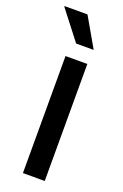

<svg xmlns="http://www.w3.org/2000/svg" viewBox="-157 -767 519 811"><g transform="rotate(20 102.5 -361.5)"><path d="M61 0V-526H159V0ZM164 -591H85L-15 -720L-14 -723H88Z"/></g></svg>

Font: Archivo SemiCondensed Medium
Style: Regular
Weight: 500
Width: 4
Designer: Hector Gatti
Foundry: Omnibus-Type
Version: Version 2.001